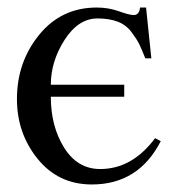

<svg xmlns="http://www.w3.org/2000/svg" viewBox="-20 -480 479 510"><path d="M392 -113 407 -105Q348 10 224 10Q135 10 80 -58Q25 -126 25 -217Q25 -315 84 -387.5Q143 -460 237 -460Q268 -460 296 -450Q324 -440 335 -440Q350 -440 352 -460H368L382 -325H366Q356 -350 350 -362.5Q344 -375 329.5 -394.5Q315 -414 292.5 -422.5Q270 -431 239 -431Q188 -431 151.5 -374Q115 -317 115 -255H310V-223H115Q115 -144 150.5 -87.5Q186 -31 246 -31Q331 -31 392 -113Z"/></svg>

Font: STIX MathJax Main
Style: Regular
Weight: 400
Designer: MicroPress Inc., with final additions and corrections provided by Coen Hoffman, Elsevier (retired)
Version: Version 1.1.1